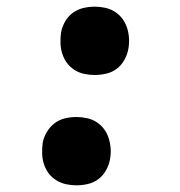

<svg xmlns="http://www.w3.org/2000/svg" viewBox="-20 -548 540 576"><path d="M209 8Q193 8 177.5 4.5Q162 1 148.5 -7.5Q135 -16 126 -28Q117 -40 112 -55Q107 -70 106.5 -86.5Q106 -103 108 -119Q111 -136 120.5 -152Q130 -168 144 -178.5Q158 -189 175 -193Q192 -197 209 -197Q225 -197 241 -193.5Q257 -190 270 -181.5Q283 -173 292 -161Q301 -149 306 -133.5Q311 -118 312 -102Q313 -86 310 -70Q307 -53 298 -37Q289 -21 275 -10.5Q261 0 243.5 4Q226 8 209 8ZM264 -323Q248 -323 232 -326.5Q216 -330 203 -338.5Q190 -347 181 -359Q172 -371 167 -386.5Q162 -402 161.5 -418Q161 -434 163 -450Q166 -467 175 -483Q184 -499 198.5 -509.5Q213 -520 230 -524Q247 -528 264 -528Q280 -528 296 -524.5Q312 -521 325 -512.5Q338 -504 347 -492Q356 -480 361 -465Q366 -450 367 -433.5Q368 -417 365 -401Q362 -384 353 -368Q344 -352 330 -341.5Q316 -331 298.5 -327Q281 -323 264 -323Z"/></svg>

Font: Iosevka Term Curly Extrabold
Style: Italic
Weight: 800
Italic angle: -9°
Designer: Belleve Invis
Foundry: Belleve Invis
Version: Version 32.3.0